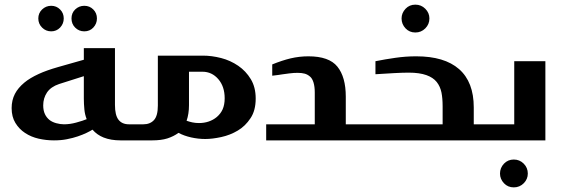

<svg xmlns="http://www.w3.org/2000/svg" viewBox="-20 -601 2414 822"><path d="M160.2 -560.5Q176.8 -576.2 199.2 -576.2Q221.7 -576.2 237.3 -560.5Q252.9 -544.9 252.9 -522Q252.9 -499.5 237.3 -482.9Q221.7 -466.8 199.2 -466.8Q176.3 -466.8 160.2 -482.9Q144 -499 144 -522Q144 -544.9 160.2 -560.5ZM301.8 -560.5Q318.4 -576.2 340.8 -576.2Q363.8 -576.2 379.4 -560.5Q395 -544.9 395 -522Q395 -499.5 379.4 -482.9Q364.3 -466.8 340.8 -466.8Q317.9 -466.8 301.8 -482.9Q286.1 -498.5 286.1 -522Q286.1 -545.4 301.8 -560.5ZM496.1 0Q454.6 0 423.8 -12.2Q395.5 -23.4 376 -45.9Q367.7 -40.5 350.6 -32.2Q334.5 -24.4 313 -17.1Q293.5 -10.3 266.1 -4.9Q241.7 0 210.9 0Q177.7 0 145.5 -7.3Q113.3 -14.6 87.4 -31.7Q62 -48.3 45.9 -74.7Q29.8 -101.1 29.8 -138.2Q29.8 -171.9 43.9 -199.2Q57.1 -224.6 84 -247.1Q107.9 -267.1 146.5 -284.7Q179.2 -299.8 229 -314L338.9 -345.2V-395H472.2V-151.9Q472.2 -107.9 487.3 -88.4Q502.4 -68.8 532.2 -68.8H546.9Q565.9 -68.8 565.9 -49.8V-18.1Q565.9 0 546.9 0ZM232.9 -241.2Q197.8 -229.5 181.2 -205.1Q165 -180.7 165 -149.9Q165 -127.9 172.4 -112.3Q179.2 -97.7 191.9 -87.4Q203.1 -78.6 220.2 -73.7Q238.3 -68.8 253.9 -68.8Q279.3 -68.8 306.2 -76.2Q336.4 -84.5 351.1 -90.8Q343.3 -110.8 341.3 -131.8Q338.9 -156.2 338.9 -179.2V-274.9Z M536.1 0Q525.9 0 525.9 -9.8V-59.1Q525.9 -68.8 536.1 -68.8H593.8Q622.6 -68.8 639.2 -86.9Q655.8 -105 655.8 -148.9V-362.8H849.1Q886.7 -362.8 926.8 -352.5Q966.3 -342.3 1000 -319.3Q1032.7 -296.9 1053.7 -262.2Q1074.7 -227.5 1074.7 -179.2Q1074.7 -127.9 1052.7 -95.2Q1030.3 -61 998 -42Q965.3 -22.5 927.2 -14.2Q888.7 -5.9 858.9 -5.9Q828.6 -5.9 798.3 -12.7Q768.1 -19.5 744.1 -32.2Q723.6 -17.1 696.3 -8.3Q669.9 0 630.9 0ZM789.1 -150.9Q789.1 -113.3 778.8 -84Q791.5 -79.6 803.2 -77.1Q816.4 -74.2 832 -74.2Q854 -74.2 873 -80.6Q893.1 -87.4 908.2 -100.1Q924.8 -114.3 933.1 -132.8Q941.9 -152.8 941.9 -180.2Q941.9 -230.5 914.6 -262.2Q887.2 -293.9 846.7 -293.9H789.1Z M1300.3 -359.9Q1388.7 -359.9 1424.3 -315.9Q1460.4 -271.5 1460.4 -187V-68.8H1515.6Q1533.7 -68.8 1533.7 -56.2V-13.2Q1533.7 0 1515.6 0H1119.6V-68.8H1327.6V-205.1Q1327.6 -230 1322.3 -247.6Q1316.9 -265.1 1307.6 -272.9Q1296.9 -282.2 1284.7 -285.6Q1272.5 -289.1 1254.4 -289.1Q1242.7 -289.1 1237.3 -288.6Q1221.2 -287.1 1217.3 -286.6Q1213.4 -286.1 1203.6 -284.7Q1193.8 -283.2 1188.5 -282.7Q1186 -282.2 1170.9 -280Q1155.8 -277.8 1145.5 -276.9V-325.2Q1187.5 -342.3 1224.1 -351.1Q1261.7 -359.9 1300.3 -359.9Z M1699.2 -522Q1699.2 -545.4 1716.3 -563.5Q1732.9 -581.1 1758.3 -581.1Q1783.2 -581.1 1800.8 -563.5Q1818.4 -545.9 1818.4 -522Q1818.4 -497.1 1800.8 -479.5Q1783.2 -461.9 1758.3 -461.9Q1732.9 -461.9 1716.3 -479.5Q1699.2 -497.6 1699.2 -522ZM1762.2 -359.9Q1882.8 -359.9 1945.3 -305.2Q2008.3 -250 2008.3 -141.1V-68.8H2052.2Q2070.3 -68.8 2070.3 -49.8V-12.2Q2070.3 0 2054.2 0H1514.2Q1495.1 0 1495.1 -18.1V-49.8Q1495.1 -68.8 1514.2 -68.8H1875V-146Q1875 -179.7 1870.1 -204.6Q1864.7 -231 1849.6 -250Q1834.5 -269 1805.7 -279.3Q1775.9 -290 1730 -290Q1704.6 -290 1669.4 -288.1Q1613.8 -285.2 1587.4 -283.2V-338.9Q1628.4 -347.2 1672.9 -353.5Q1716.8 -359.9 1762.2 -359.9Z M2314.9 -338.9V0H2048.8Q2029.8 0 2029.8 -13.2V-55.2Q2029.8 -68.8 2048.8 -68.8H2181.6V-338.9ZM2120.6 142.1Q2120.6 117.7 2137.7 99.6Q2154.8 82 2179.7 82Q2204.6 82 2222.2 99.6Q2239.7 117.2 2239.7 142.1Q2239.7 166 2222.2 183.6Q2204.6 201.2 2179.7 201.2Q2154.3 201.2 2137.7 183.6Q2120.6 165.5 2120.6 142.1Z"/></svg>

Font: SimahzazaarabicW05-SemiBold
Style: Regular
Weight: 600
Designer: Ahmed zaza
Foundry: Ahmed zaza
Version: Version 1.001